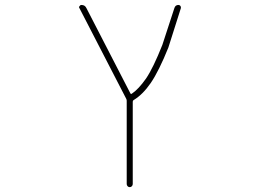

<svg xmlns="http://www.w3.org/2000/svg" viewBox="-20 -565 1040 779"><path d="M494.1 181.6V-156.2Q494.1 -160.2 492.2 -164.1L302.7 -531.2Q300.8 -533.2 300.8 -536.1Q300.8 -538.1 302.7 -540Q305.7 -544.9 310.5 -544.9Q325.2 -544.9 331.1 -531.2L508.8 -186.5Q510.7 -182.6 514.6 -184.6L515.6 -185.5Q542 -203.1 572.3 -246.1Q601.6 -289.1 638.7 -382.8L687.5 -532.2Q691.4 -544.9 704.1 -544.9Q709 -544.9 711.9 -541Q714.8 -537.1 713.9 -532.2L663.1 -372.1Q625 -277.3 591.8 -228.5Q559.6 -181.6 522.5 -159.2Q518.6 -157.2 518.6 -152.3V181.6Q518.6 186.5 515.1 190.4Q511.7 194.3 506.3 194.3Q501 194.3 497.6 190.4Q494.1 186.5 494.1 181.6Z"/></svg>

Font: Rounded-X Mgen+ 2m thin
Style: Regular
Weight: 100
Designer: [Source Han Sans]
Ryoko NISHIZUKA  (kana & ideographs); Paul D. Hunt (Latin, Greek & Cyrillic); Wenlong ZHANG  (bopomofo
Version: Version 1.059.20150602